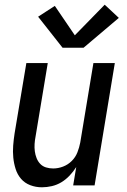

<svg xmlns="http://www.w3.org/2000/svg" viewBox="-20 -788 540 816"><path d="M158 8Q132 8 108.5 -1Q85 -10 69.5 -28Q54 -46 46.5 -69.5Q39 -93 36.5 -118Q34 -143 36 -169Q38 -195 42 -221L92 -520H183L131 -207Q128 -192 127 -176Q126 -160 128 -145Q130 -130 135.5 -116Q141 -102 151 -91.5Q161 -81 175.5 -76.5Q190 -72 206 -72Q227 -72 248 -80Q269 -88 285 -104Q301 -120 309 -140.5Q317 -161 321 -182L377 -520H468L382 0H291L304 -78Q292 -59 276 -42Q260 -25 241 -13.5Q222 -2 200.5 3Q179 8 158 8ZM246 -585 142 -717 213 -763 298 -638 425 -768 485 -712 335 -585Z"/></svg>

Font: Iosevka SS04 Medium
Style: Italic
Weight: 500
Italic angle: -9°
Monospace: yes
Designer: Belleve Invis
Foundry: Belleve Invis
Version: Version 19.0.0; ttfautohint (v1.8.4)